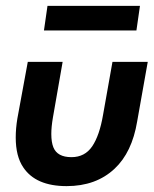

<svg xmlns="http://www.w3.org/2000/svg" viewBox="-20 -621 524 653"><path d="M206.5 12Q101.5 12 59 -52Q33.5 -89.5 33.5 -153.5Q33.5 -184 39 -217.5L74.5 -410.5H193L160 -221.5Q154.5 -189.5 154.5 -165.5Q154.5 -137.5 161.5 -120Q175 -86.5 223 -86.5Q268.5 -86.5 293.5 -123.2Q318.5 -160 330.5 -230.5L362.5 -410.5H482.5L446.5 -208Q429 -102.5 369.5 -47Q306.5 12 206.5 12ZM444 -517.5H129.5L141.5 -601H456Z"/></svg>

Font: Lucymar Sans SemiBold
Style: Italic
Weight: 600
Italic angle: -10°
Foundry: The League of Moveable Type (original font) / Main changes by Cristiano Sobral with portions from Mirco Monsees
Version: Version 2.00;August 30, 2020;FontCreator 13.0.0.2681 64-bit